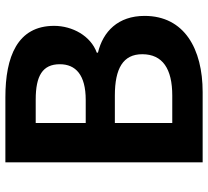

<svg xmlns="http://www.w3.org/2000/svg" viewBox="-50 -731 781 721"><g transform="rotate(-90 340.5 -370.5)"><path d="M91.3 0H355.1C517.8 0 641.3 -69.1 641.3 -218C641.3 -317.5 582.7 -374.3 503.1 -393.2V-397.5C566.4 -420.2 603.9 -489.4 603.9 -557.8C603.9 -695.7 487.9 -740.8 335.9 -740.8H91.3ZM239 -439.1V-626.9H327.1C416.4 -626.9 459.8 -601.2 459.8 -536.3C459.8 -476.7 419.6 -439.1 325.6 -439.1ZM239 -114.1V-329.7H342.1C444.1 -329.7 497.4 -298.7 497.4 -226.9C497.4 -150.2 442.4 -114.1 342.1 -114.1Z"/></g></svg>

Font: Source Han Sans JP VF
Style: Regular
Weight: 250
Designer: Ryoko NISHIZUKA 西塚涼子 (kana, bopomofo & ideographs); Paul D. Hunt (Latin, Greek & Cyrillic); Sandoll Communications 산돌커뮤니
Foundry: Adobe
Version: Version 2.004;hotconv 1.0.118;makeotfexe 2.5.65603